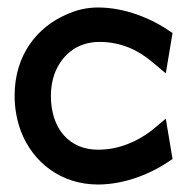

<svg xmlns="http://www.w3.org/2000/svg" viewBox="-20 -482 500 513"><path d="M19 -226C19 -193 25 -160 36 -131C68 -48 143 11 242 11C313 11 385 -18 436 -54L441 -57L423 -165L386 -134C347 -104 298 -82 242 -82C166 -82 116 -137 116 -226C116 -246 119 -265 125 -283C143 -332 183 -370 246 -370C302 -370 348 -349 386 -317L423 -286L441 -394L436 -397C385 -433 313 -462 242 -462C211 -462 183 -455 157 -443C81 -410 19 -337 19 -226Z"/></svg>

Font: Charger Sport
Style: BdNrw
Weight: 700
Designer: Jasper
Foundry: Cannot Into Space Fonts
Version: Version 1.1